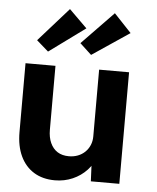

<svg xmlns="http://www.w3.org/2000/svg" viewBox="-56 -850 742 907"><g transform="rotate(5 315.0 -396.0)"><path d="M52 -203V-529H194V-226Q194 -190 206 -163.5Q218 -137 240 -123Q262 -109 294 -109Q317 -109 336.5 -116.5Q356 -124 370.5 -138Q385 -152 393 -171Q401 -190 401 -212V-529H543V0H408L403 -109L429 -121Q417 -84 389 -54Q361 -24 322 -7Q283 10 238 10Q180 10 138.5 -15.5Q97 -41 74.5 -88.5Q52 -136 52 -203ZM357 -595 302 -646 452 -801 534 -714ZM239 -802 324 -718 153 -593 97 -642Z"/></g></svg>

Font: Our Lexend SemiBold
Style: Regular
Weight: 600
Designer: Bonnie Shaver-Troup, Thomas Jockin
Foundry: Lexend
Version: Version 1.007